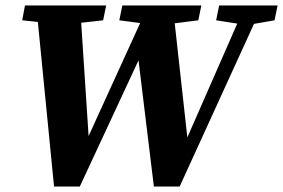

<svg xmlns="http://www.w3.org/2000/svg" viewBox="-20 -677 1032 700"><path d="M768 -603 779 -657H992L981 -603L906 -590L635 3H541L485 -457L271 3H177L118 -597L61 -603L71 -657H367L356 -603L276 -594L303 -181L491 -593L415 -603L426 -657H714L703 -603L617 -592L663 -176L845 -591Z"/></svg>

Font: Source Serif Pro
Style: Bold Italic
Weight: 700
Italic angle: -12°
Designer: Frank Grießhammer
Foundry: Adobe Systems Incorporated
Version: Version 3.001;hotconv 1.0.111;makeotfexe 2.5.65597